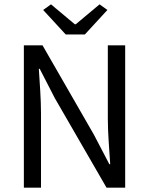

<svg xmlns="http://www.w3.org/2000/svg" viewBox="-20 -865 687 885"><path d="M179 -819 283 -706H371L475 -819L439 -845L329 -753H325L215 -845ZM90 -656V0H169V-343C169 -411 163 -481 159 -548H163L233 -412L471 0H557V-656H477V-317C477 -249 484 -175 488 -108H484L413 -244L176 -656Z"/></svg>

Font: Cambridge Sans
Style: Regular
Weight: 400
Version: Version 2.020;PS 002.020;hotconv 1.0.88;makeotf.lib2.5.64775